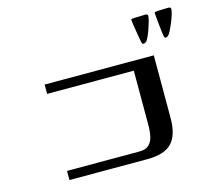

<svg xmlns="http://www.w3.org/2000/svg" viewBox="-108 -955 1215 1055"><g transform="rotate(-15 500.0 -427.0)"><path d="M787 -225Q787 -129 745 -84.5Q703 -40 604 -40H162V-92H575Q611 -92 629 -110Q647 -128 653 -156Q659 -184 659 -212V-529H166V-582H787ZM814 -799Q814 -790 808.5 -770Q803 -750 795 -727Q787 -704 778.5 -686Q770 -668 763 -663Q756 -658 749 -658Q744 -658 742.5 -660.5Q741 -663 740 -667Q739 -669 735.5 -688.5Q732 -708 728 -733Q724 -758 721 -777.5Q718 -797 718 -800Q718 -806 724 -807Q728 -808 744.5 -808.5Q761 -809 778.5 -809.5Q796 -810 801 -810Q814 -810 814 -799ZM946 -802Q946 -793 940 -773Q934 -753 924.5 -730Q915 -707 905.5 -688.5Q896 -670 890 -665Q882 -659 876 -659Q871 -659 869.5 -662Q868 -665 867 -669Q866 -672 863.5 -691.5Q861 -711 858.5 -735.5Q856 -760 854 -780Q852 -800 852 -804Q852 -810 858 -810Q864 -812 879 -812.5Q894 -813 910 -813.5Q926 -814 933 -814Q946 -814 946 -802Z"/></g></svg>

Font: Kaisei Opti
Style: Bold
Weight: 700
Designer: Font-Kai, 金井和夫
Foundry: KAZUO KANAI
Version: Version 5.003